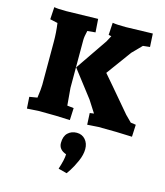

<svg xmlns="http://www.w3.org/2000/svg" viewBox="-119 -630 852 994"><g transform="rotate(15 306.5 -133.0)"><path d="M613 -61 610 4Q529 0 430 0L370 4L367 -58L389 -61L348 -125L238 -268L355 -439L372 -471L357 -474L361 -540Q384 -536 432 -536L576 -540L580 -469L543 -465Q501 -422 494 -415L396 -281Q413 -261 445 -224Q498 -161 552 -98L585 -65ZM237 -414V-158Q237 -153 245 -65L280 -61L277 4Q211 0 112 0L47 4L43 -58L85 -65Q92 -114 92 -135V-366Q92 -416 85 -465L44 -474L48 -540Q65 -536 113 -536L283 -540L288 -469L245 -465Q237 -433 237 -414ZM304 180Q263 166 263 130Q263 94 282 76Q301 58 329.5 58Q358 58 375.5 78Q393 98 393 128.5Q393 159 377.5 194Q362 229 347 252L332 274L286 262Q304 207 304 180Z"/></g></svg>

Font: Andada SC
Style: Bold
Weight: 700
Designer: Carolina Giovagnoli
Foundry: Carolina Giovagnoli
Version: Version 1.003